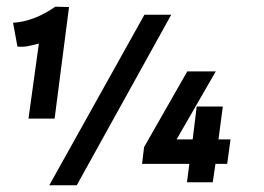

<svg xmlns="http://www.w3.org/2000/svg" viewBox="-20 -552 789 573"><path d="M32 -413 19 -484Q82 -488 145 -532L186 -531L143 -198H65L96 -422Q91 -421 71.5 -416Q52 -411 32 -413ZM411 -508H491L209 1H127ZM545 -63H404L410 -113L539 -339H624L507 -136H555L567 -234H645L632 -136H668L658 -63H623L615 -8H538Z"/></svg>

Font: Bellota
Style: Bold Italic
Weight: 700
Italic angle: -7.5°
Designer: Kemie Guaida
Foundry: Kemie Guaida
Version: Version 4.001